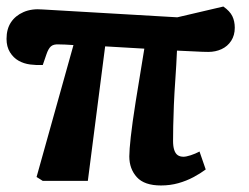

<svg xmlns="http://www.w3.org/2000/svg" viewBox="-20 -554 762 588"><path d="M473 14Q422 14 399 -11.5Q376 -37 376 -75Q376 -94 380.5 -135Q385 -176 395.5 -242.5Q406 -309 422 -405Q392 -407 362 -408.5Q332 -410 302 -412L249 0H111L92 -12L205 -416Q190 -417 179.5 -417.5Q169 -418 160 -418Q144 -419 136 -412Q128 -405 122 -387L111 -355Q92 -354 72.5 -356.5Q53 -359 37 -368Q21 -377 10.5 -394Q0 -411 0 -435Q0 -465 13.5 -485.5Q27 -506 52 -517Q77 -528 111 -525L523 -501L664 -534Q684 -520 691.5 -504.5Q699 -489 699 -469Q699 -446 688 -429Q677 -412 658.5 -403.5Q640 -395 618 -395Q602 -395 576 -396.5Q550 -398 522 -399Q520 -353 517 -311Q514 -269 512.5 -232.5Q511 -196 510.5 -168Q510 -140 510 -122Q510 -106 513.5 -95Q517 -84 524 -79Q531 -74 542 -74Q550 -74 564 -78.5Q578 -83 591 -90L610 -35Q594 -23 572.5 -11.5Q551 0 526 7Q501 14 473 14Z"/></svg>

Font: Literata 18pt
Style: Bold Italic
Weight: 700
Italic angle: -2°
Designer: Latin by Veronika Burian and Jose Scaglione. Greek by Irene Vlachou. Cyrillic by Vera Evstafieva
Foundry: TypeTogether
Version: Version 3.103;gftools[0.9.29]